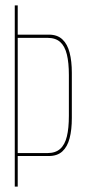

<svg xmlns="http://www.w3.org/2000/svg" viewBox="-20 -695 328 715"><path d="M35 0H46V-114H162Q193.5 -114 212.2 -131.2Q231 -148.5 239.2 -180Q247.5 -211.5 247.5 -255.5V-424Q247.5 -467 239.2 -499Q231 -531 212.2 -548.5Q193.5 -566 162 -566H46V-675H35ZM46 -125V-554H157Q187 -554 204.2 -538.5Q221.5 -523 229 -492.2Q236.5 -461.5 236.5 -415.5V-264Q236.5 -217.5 229 -186.8Q221.5 -156 204 -140.5Q186.5 -125 157 -125Z"/></svg>

Font: Anybody Thin Condensed
Style: Regular
Weight: 100
Width: 3
Version: Version 1.113;gftools[0.9.25]